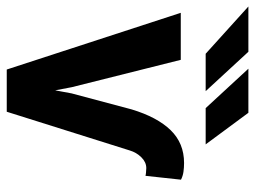

<svg xmlns="http://www.w3.org/2000/svg" viewBox="-118 -658 774 583"><g transform="rotate(90 269.5 -367.0)"><path d="M262.1 -197.1 310.7 -379.3Q334.2 -457 373.8 -497.7Q413.4 -538.4 473.4 -538.4Q487.2 -538.4 500 -536.6Q512.8 -534.8 524.1 -529.1L512.4 -421.2Q511 -421.9 503 -422.8Q495 -423.7 489 -423.7Q470.9 -423.7 456.1 -408.7Q441.4 -393.8 435.4 -373.6L317.8 0H189.6L17.4 -528.4H160.2L243.3 -197.1L252.8 -147ZM255.3 -604H141.7L-1.8 -733.7H135.7ZM416.9 -604H306.8L187.1 -733.7H321Z"/></g></svg>

Font: Interface
Style: Bold
Weight: 700
Designer: Rasmus Andersson
Foundry: rsms
Version: Version 1.8